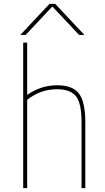

<svg xmlns="http://www.w3.org/2000/svg" viewBox="-20 -970 540 990"><path d="M415 -790H387.7L251 -935.5H249L112.3 -790H85L235.4 -950.2H264.6ZM419.9 -339.8V0H400.4V-339.8Q400.4 -440.4 370.6 -475.1Q340.8 -509.8 275.4 -509.8Q187.5 -509.8 120.1 -455.1V0H99.6V-750H120.1V-480.5Q190.4 -530.3 275.4 -530.3Q355.5 -530.3 387.7 -486.8Q419.9 -443.4 419.9 -339.8Z"/></svg>

Font: Mgen+ 1mn thin
Style: Regular
Weight: 100
Designer: [Source Han Sans]
Ryoko NISHIZUKA  (kana & ideographs); Paul D. Hunt (Latin, Greek & Cyrillic); Wenlong ZHANG  (bopomofo
Version: Version 1.059.20150602